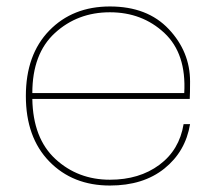

<svg xmlns="http://www.w3.org/2000/svg" viewBox="-20 -567 668 594"><path d="M80 -279H550Q557 -401 488.5 -465Q420 -529 320 -529Q220 -529 150 -465Q80 -401 80 -279ZM568 -183Q554 -98 488.5 -45.5Q423 7 320 7Q205 7 132.5 -67.5Q60 -142 60 -270Q60 -398 132.5 -472.5Q205 -547 320 -547Q436 -547 502 -477Q568 -407 568 -315Q568 -279 567 -261H80Q82 -139 151.5 -75Q221 -11 320 -11Q411 -11 473 -57Q535 -103 548 -183Z"/></svg>

Font: Poppins Thin
Style: Regular
Weight: 250
Designer: Ninad Kale (Devanagari), Jonny Pinhorn (Latin)
Foundry: Indian Type Foundry
Version: Version 3.200;PS 1.000;hotconv 16.6.54;makeotf.lib2.5.65590